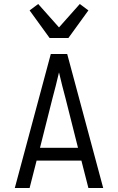

<svg xmlns="http://www.w3.org/2000/svg" viewBox="-20 -940 590 960"><path d="M54 0 234 -670H316L496 0H422L387 -137H163L128 0ZM370 -201 308 -447Q299 -479 291 -512Q283 -545 275 -578Q267 -545 259 -512Q251 -479 242 -447L180 -201ZM228 -750 128 -888 171 -920 275 -803 379 -920 422 -888 322 -750Z"/></svg>

Font: Lode
Style: Regular
Weight: 400
Monospace: yes
Designer: Belleve Invis
Foundry: Belleve Invis
Version: Version 29.2.0; ttfautohint (v1.8.3)